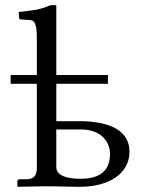

<svg xmlns="http://www.w3.org/2000/svg" viewBox="-20 -718 550 740"><path d="M197 -698H174C154 -689 140 -685 122 -681C105 -678 69 -673 52 -672L54 -648C54 -645 57 -643 60 -643L92 -641C112 -641 122 -630 122 -573V-429H21V-395H122V-72C122 -43 113 -27 79 -27H55C50 -27 47 -24 47 -19V0L49 2C49 2 117 0 158 0C209 0 237 2 288 2C400 2 479 -49 479 -133C479 -228 379 -251 284 -251H197V-395H396V-429H197ZM404 -124C404 -42 339 -29 290 -29C243 -29 197 -39 197 -74V-219H293C365 -219 404 -176 404 -124Z"/></svg>

Font: Libertinus Serif Display
Style: Regular
Weight: 400
Designer: Philipp H. Poll, Khaled Hosny
Foundry: Caleb Maclennan
Version: Version 7.050;RELEASE